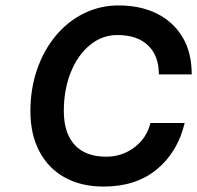

<svg xmlns="http://www.w3.org/2000/svg" viewBox="-20 -679 726 707"><path d="M92 -270Q92 -352 116.5 -423Q141 -494 185 -547Q229 -600 288.5 -629.5Q348 -659 417 -659Q497 -659 557.5 -629Q618 -599 652 -542.5Q686 -486 686 -405H565Q565 -474 525 -512Q485 -550 412 -550Q356 -550 311 -513Q266 -476 240.5 -412.5Q215 -349 215 -270Q215 -189 255 -145.5Q295 -102 371 -102Q429 -102 474.5 -136Q520 -170 534 -226H660Q634 -118 557 -55Q480 8 362 8Q279 8 218.5 -25.5Q158 -59 125 -121.5Q92 -184 92 -270Z"/></svg>

Font: Overused Grotesk SemiBold
Style: Italic
Weight: 600
Italic angle: -10°
Version: Version 0.003